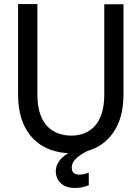

<svg xmlns="http://www.w3.org/2000/svg" viewBox="-20 -748 640 950"><path d="M332.5 10Q256.5 10 197 -22Q137.5 -54 103.5 -119Q69.5 -184 69.5 -283V-728H165V-282Q165 -223.5 178.8 -184Q192.5 -144.5 216.2 -121Q240 -97.5 270 -87.2Q300 -77 333 -77Q364.5 -77 393.5 -87.2Q422.5 -97.5 445.8 -121Q469 -144.5 482.5 -184Q496 -223.5 496 -282V-727H591V-283Q591 -184 556.5 -119Q522 -54 463.5 -22Q405 10 332.5 10ZM348.5 182Q306 182 281 158.5Q256 135 256 97.5Q256 76 270 53.2Q284 30.5 314.2 12Q344.5 -6.5 393 -14.5L420.5 -5Q376.5 16.5 355.8 36.8Q335 57 335 80.5Q335 116 371.5 116Q396 116 419 106L419.5 168Q402 175.5 387 178.8Q372 182 348.5 182Z"/></svg>

Font: Spline Sans Mono
Style: Regular
Weight: 400
Monospace: yes
Designer: Eben Sorkin, Mirko Velimirovic
Foundry: Sorkin Type
Version: Version 1.004